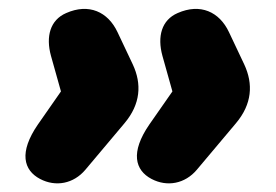

<svg xmlns="http://www.w3.org/2000/svg" viewBox="-20 -486 634 441"><path d="M72 -75C108 -56 149 -64 176 -96L266 -203C303 -247 306 -293 285 -338L250 -412C228 -459 184 -479 132 -456C95 -440 85 -402 97 -358L120 -276L67 -200C23 -136 34 -95 72 -75ZM328 -75C364 -56 405 -64 432 -96L522 -203C559 -247 562 -293 541 -338L506 -412C484 -459 440 -479 388 -456C351 -440 341 -402 353 -358L376 -276L323 -200C279 -136 290 -95 328 -75Z"/></svg>

Font: SN Pro Black
Style: Italic
Weight: 900
Italic angle: -9°
Designer: Tobias Whetton
Foundry: Supernotes
Version: Version 1.001;Glyphs 3.2 (3249)